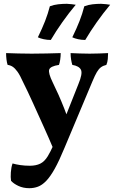

<svg xmlns="http://www.w3.org/2000/svg" viewBox="-20 -740 601 1009"><path d="M392 -298Q415 -353 405.5 -373Q396 -393 360 -399Q356 -412 353.5 -428Q351 -444 351 -461Q374 -460 400 -459Q426 -458 451 -458Q477 -458 501.5 -459Q526 -460 548 -461Q548 -447 546.5 -430Q545 -413 539 -399Q522 -395 510.5 -386.5Q499 -378 489 -361Q479 -344 466 -313L319 37Q291 105 267.5 147Q244 189 222.5 211Q201 233 179.5 241Q158 249 134 249Q102 249 76.5 237Q51 225 38 210Q35 192 37 165Q39 138 46 119Q63 124 86.5 127.5Q110 131 137 131Q169 131 191.5 120Q214 109 231 81Q241 66 266.5 11Q292 -44 323 -124ZM260 41Q236 -16 207.5 -79Q179 -142 152 -201.5Q125 -261 102 -307Q85 -345 72 -363Q59 -381 47 -389Q35 -397 20 -399Q16 -411 14 -428Q12 -445 12 -461Q41 -460 76.5 -459Q112 -458 146 -458Q182 -458 225 -459Q268 -460 299 -461Q299 -444 296.5 -427Q294 -410 290 -399Q244 -392 238.5 -374Q233 -356 257 -307Q271 -279 287 -243Q303 -207 317.5 -170Q332 -133 344 -97ZM428 -530Q409 -530 390.5 -534Q372 -538 360 -544Q383 -591 398 -629.5Q413 -668 423 -707Q444 -715 467 -717.5Q490 -720 511 -720Q525 -719 537.5 -718Q550 -717 559 -715Q523 -672 489 -624Q455 -576 428 -530ZM247 -530Q228 -530 209.5 -534Q191 -538 179 -544Q202 -591 217 -629.5Q232 -668 242 -707Q263 -715 286 -717.5Q309 -720 331 -720Q344 -719 356.5 -718Q369 -717 378 -715Q342 -672 308 -624Q274 -576 247 -530Z"/></svg>

Font: Vollkorn
Style: Bold
Weight: 700
Designer: Friedrich Althausen
Foundry: Friedrich Althausen
Version: Version 5.000